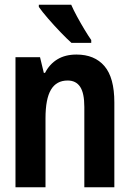

<svg xmlns="http://www.w3.org/2000/svg" viewBox="-20 -786 540 806"><path d="M45 0V-546H148L164 -480H169Q188 -517 221 -537Q254 -557 301 -557Q377 -557 418.5 -508.5Q460 -460 460 -356V0H334V-337Q334 -395 316.5 -421.5Q299 -448 264 -448Q217 -448 194 -409.5Q171 -371 171 -289V0ZM280 -606Q262 -622 234.5 -650.5Q207 -679 181.5 -708.5Q156 -738 143 -757V-766H279Q288 -745 303.5 -716.5Q319 -688 335 -661.5Q351 -635 363 -618V-606Z"/></svg>

Font: Noto Sans Mono ExtraCondensed
Style: Bold
Weight: 700
Width: 2
Designer: Monotype Design Team
Foundry: Monotype Imaging Inc.
Version: Version 2.014